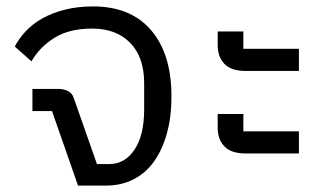

<svg xmlns="http://www.w3.org/2000/svg" viewBox="-20 -578 1031 598"><path d="M142 -232H81V-301H163Q178 -301 191.5 -294.5Q205 -288 210 -272L282 -67H320Q369 -67 399 -112Q429 -157 429 -237V-319Q429 -400 385.5 -444.5Q342 -489 267 -489Q196 -489 150 -460.5Q104 -432 78 -387L26 -433Q39 -458 60.5 -481Q82 -504 112.5 -521Q143 -538 182.5 -548Q222 -558 270 -558Q387 -558 450.5 -484Q514 -410 514 -278Q514 -213 499.5 -161.5Q485 -110 459 -74Q433 -38 395 -19Q357 0 311 0H223Z M745 -100Q700 -100 679 -122Q658 -144 658 -180V-223H738V-169H911V-100ZM745 -357Q700 -357 679 -379Q658 -401 658 -437V-480H738V-426H911V-357Z"/></svg>

Font: IBM Plex Sans Thai
Style: Regular
Weight: 400
Designer: Mike Abbink, Paul van der Laan, Pieter van Rosmalen, Ben Mitchell, Mark Frömberg
Foundry: Bold Monday
Version: Version 1.2